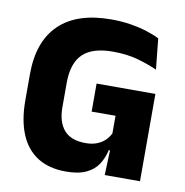

<svg xmlns="http://www.w3.org/2000/svg" viewBox="-76 -726 781 812"><g transform="rotate(10 314.0 -319.5)"><path d="M259 14Q186 14 136.8 -17.5Q87.5 -49 63 -108.8Q38.5 -168.5 38.5 -252.5V-365Q38.5 -506 114.8 -579.5Q191 -653 337.5 -653Q382.5 -653 421 -646.8Q459.5 -640.5 491.2 -630.5Q523 -620.5 546.5 -608.5L560 -476.5Q522 -493.5 475.2 -506.8Q428.5 -520 368 -520Q280 -520 239 -480.2Q198 -440.5 198 -356V-251Q198 -188 227.8 -153.5Q257.5 -119 320.5 -119Q348.5 -119 369.2 -127.2Q390 -135.5 403.8 -149Q417.5 -162.5 425.5 -179V-301L446 -255L323 -254.5V-375H575.5V-106.5H422.5Q415 -72 397.2 -44.8Q379.5 -17.5 346.2 -1.8Q313 14 259 14ZM429 -131.5H575.5V0H424Z"/></g></svg>

Font: Anek Odia Medium
Style: Bold
Weight: 700
Version: Version 1.003